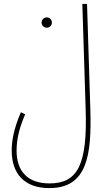

<svg xmlns="http://www.w3.org/2000/svg" viewBox="-20 -734 559 984"><path d="M40 38C40 155 104 230 233 230C427 230 450 62 443 -173L426 -714H402L419 -173C428 107 380 206 234 206C120 206 65 142 65 38C65 -24 81 -84 109 -148L87 -159C49 -70 40 -10 40 38ZM220 -592C234 -592 246 -604 246 -618C246 -633 234 -645 220 -645C205 -645 193 -633 193 -618C193 -604 205 -592 220 -592Z"/></svg>

Font: Noto Sans Arabic UI XCn Th
Style: Regular
Weight: 100
Width: 2
Designer: Monotype Design Team, Nadine Chahine and Nizar Qandah
Foundry: Monotype Imaging Inc.
Version: Version 2.010